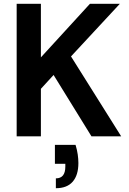

<svg xmlns="http://www.w3.org/2000/svg" viewBox="-20 -720 680 1014"><path d="M68 0V-700H196V-417L455 -700H613L355 -422L620 0H463L263 -324L196 -251V0ZM275 274V222Q325 222 325 160V145H270V45H379Q387 71 390.5 95.5Q394 120 394 141Q394 205 364 239.5Q334 274 275 274Z"/></svg>

Font: DeepMind Sans
Style: Bold
Weight: 700
Designer: Jonny Pinhorn / Modifications: Colophon Foundry
Foundry: Colophon Foundry
Version: Version 1.002; ttfautohint (v1.8.2)